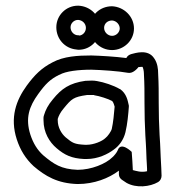

<svg xmlns="http://www.w3.org/2000/svg" viewBox="-20 -622 621 675"><path d="M39 -132C51 -95 70 -64 98 -38C139 -3 182 23 253 25C311 25 362 5 398 -22V-9C398 -1 403 7 410 11L425 21C459 40 507 35 536 18C543 14 548 5 548 -4L547 -31C546 -44 546 -55 545 -69L544 -93C544 -108 542 -127 541 -148C539 -194 538 -212 538 -259C538 -299 538 -326 536 -363C536 -379 534 -400 522 -417C500 -451 455 -435 442 -432C435 -430 428 -426 424 -418C386 -423 335 -426 301 -427C253 -427 204 -424 165 -403C126 -383 102 -359 74 -321C37 -270 14 -209 39 -132ZM87 -148C68 -207 83 -248 114 -291C140 -327 156 -343 188 -359H189C211 -372 257 -377 301 -377C338 -376 397 -372 430 -366C446 -363 460 -378 466 -385V-386C474 -387 479 -387 481 -387C483 -384 486 -373 486 -362V-361C488 -326 488 -299 488 -259C488 -212 489 -192 491 -146C492 -123 494 -106 494 -93L495 -66V-65C496 -56 496 -42 497 -29V-20C476 -15 459 -21 447 -24C446 -48 445 -62 443 -88C443 -88 405 -126 394 -94C391 -86 381 -74 375 -69C352 -46 301 -25 253 -25C195 -27 169 -45 132 -76C111 -95 97 -118 87 -148ZM133 -199C133 -156 154 -122 179 -101C207 -77 232 -65 276 -63H285C324 -63 359 -80 380 -96C400 -110 415 -132 421 -157C428 -186 431 -220 433 -247C433 -250 433 -253 432 -255C429 -268 425 -293 402 -309H401C379 -322 345 -333 321 -337C307 -340 294 -338 284 -338H281C224 -330 196 -310 166 -273C149 -253 140 -235 135 -218C132 -210 133 -204 133 -199ZM178 -526C178 -486 207 -452 248 -448C249 -448 253 -447 256 -447C300 -447 332 -483 332 -524C332 -567 298 -600 256 -602H254C212 -602 178 -568 178 -526ZM183 -199V-204C186 -214 192 -227 204 -241C232 -275 238 -281 286 -288H310C311 -288 311 -287 312 -287C328 -285 362 -274 374 -267C376 -265 379 -262 383 -247C381 -222 378 -191 373 -169C371 -160 358 -142 351 -137C339 -125 309 -113 285 -113H278C242 -115 235 -119 211 -139C196 -152 183 -174 183 -199ZM228 -526C228 -540 240 -552 254 -552H255C270 -551 282 -539 282 -524C282 -510 272 -499 260 -497C257 -498 256 -498 254 -498C241 -498 228 -510 228 -526ZM296 -524C296 -481 331 -446 374 -446C415 -446 451 -479 451 -522C451 -564 416 -598 374 -600C330 -600 296 -567 296 -524ZM346 -524C346 -539 358 -550 374 -550C389 -549 401 -536 401 -522C401 -509 389 -496 374 -496C359 -496 346 -509 346 -524Z"/></svg>

Font: Hussar Pisanka
Style: Out
Weight: 400
Designer: Robert Jablonski
Foundry: Cannot Into Space Fonts
Version: Version 1.070